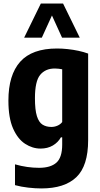

<svg xmlns="http://www.w3.org/2000/svg" viewBox="-20 -828 564 1078"><path d="M212.1 230Q178.6 230 138.7 225.5Q98.8 221 64.2 211.5V94.7Q98.9 104.6 132.7 109.4Q166.4 114.2 199.5 114.2Q264.1 114.2 296.7 85.2Q329.2 56.3 329.2 -16.3V-57H322Q305.8 -28.2 276.5 -11Q247.2 6.2 207.7 6.2Q162.1 6.2 120.8 -20.7Q79.5 -47.6 53.3 -106.8Q27.2 -165.9 27.2 -263.2Q27.2 -407.3 93.5 -481.5Q159.9 -555.7 300.5 -555.7Q329.3 -555.7 360.1 -552.3Q391 -549 420.5 -542.7Q450 -536.4 474.9 -527.2V-41.5Q474.9 103.4 408.7 166.7Q342.6 230 212.1 230ZM268.6 -115.3Q285.8 -115.3 302.3 -122.3Q318.9 -129.3 329.2 -142.7V-439Q320.6 -440.9 309.4 -442.1Q298.2 -443.4 287.8 -443.4Q235 -443.4 205.6 -407.7Q176.2 -372.1 176.2 -276.3Q176.2 -210.8 187.2 -176Q198.2 -141.1 218.9 -128.2Q239.7 -115.3 268.6 -115.3ZM115.6 -616.6 209.2 -808H334.2L427.8 -616.6H328.4L262.8 -760.6H280.6L214.9 -616.6Z"/></svg>

Font: Encode Sans Condensed Thin
Style: Regular
Weight: 100
Width: 3
Designer: Multiple Designers
Foundry: Impallari Type
Version: Version 3.002